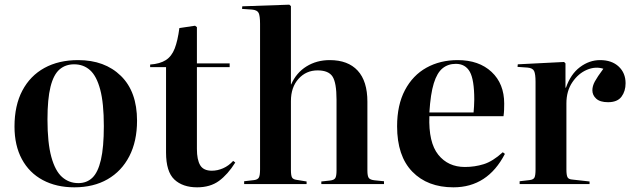

<svg xmlns="http://www.w3.org/2000/svg" viewBox="-20 -787 2709 821"><path d="M298 14Q221 14 163 -17Q105 -48 73.5 -106.5Q42 -165 42 -246Q42 -336 75.5 -399.5Q109 -463 170 -496.5Q231 -530 314 -530Q428 -530 497 -462.5Q566 -395 566 -271Q566 -183 533 -119Q500 -55 440 -20.5Q380 14 298 14ZM315 -4Q351 -4 375 -27Q399 -50 411.5 -103.5Q424 -157 424 -248Q424 -346 408.5 -404Q393 -462 365 -487Q337 -512 297 -512Q260 -512 234.5 -490Q209 -468 196 -416Q183 -364 183 -276Q183 -176 199.5 -116Q216 -56 245.5 -30Q275 -4 315 -4Z M823 14Q761 14 725.5 -19.5Q690 -53 690 -135V-500H622V-511Q664 -514 689 -530Q714 -546 727 -579.5Q740 -613 747 -667L814 -677L822 -671V-516H962V-500H822V-150Q822 -104 836 -80.5Q850 -57 886 -57Q910 -57 934 -67.5Q958 -78 977 -99L986 -92Q954 -41 916.5 -13.5Q879 14 823 14Z M1024 0V-12L1067 -17Q1082 -19 1087 -28Q1092 -37 1092 -63V-685Q1092 -719 1086 -731.5Q1080 -744 1058 -746L1015 -749L1016 -760L1217 -767L1224 -761V-426H1225Q1247 -476 1290.5 -503Q1334 -530 1390 -530Q1468 -530 1509.5 -485Q1551 -440 1551 -352V-58Q1551 -34 1557 -26Q1563 -18 1582 -16L1622 -12V0H1354V-11L1391 -15Q1409 -17 1414 -26Q1419 -35 1419 -58V-361Q1419 -433 1402 -459.5Q1385 -486 1338 -486Q1289 -486 1256.5 -450Q1224 -414 1224 -355V-61Q1224 -37 1228.5 -28.5Q1233 -20 1248 -18L1291 -11V0Z M1919 14Q1808 14 1743 -53Q1678 -120 1678 -247Q1678 -338 1711.5 -401.5Q1745 -465 1803.5 -497.5Q1862 -530 1937 -530Q2028 -530 2082 -479.5Q2136 -429 2136 -344Q2136 -330 2135.5 -317Q2135 -304 2133 -290H1816Q1812 -178 1854 -125.5Q1896 -73 1968 -73Q2010 -73 2048.5 -85Q2087 -97 2130 -136L2139 -129Q2065 14 1919 14ZM1816 -306H2005Q2006 -318 2007 -332Q2008 -346 2008 -361Q2008 -446 1989 -480Q1970 -514 1929 -514Q1896 -514 1872.5 -495Q1849 -476 1835 -431Q1821 -386 1816 -306Z M2202 0V-12L2245 -17Q2261 -19 2265.5 -28Q2270 -37 2270 -63V-437Q2270 -470 2264 -483Q2258 -496 2236 -498L2193 -501L2194 -512L2392 -522L2398 -516V-412H2400Q2420 -470 2460 -500Q2500 -530 2546 -530Q2596 -530 2625.5 -502.5Q2655 -475 2655 -431Q2655 -397 2637.5 -373.5Q2620 -350 2580 -350Q2546 -350 2529.5 -365Q2513 -380 2513 -401Q2513 -419 2523.5 -438.5Q2534 -458 2560 -493Q2526 -504 2489.5 -488.5Q2453 -473 2427.5 -435.5Q2402 -398 2402 -345V-62Q2402 -39 2406.5 -29.5Q2411 -20 2429 -19L2501 -11V0Z"/></svg>

Font: Literata 72pt SemiBold
Style: Regular
Weight: 600
Designer: Latin by Veronika Burian and Jose Scaglione. Greek by Irene Vlachou. Cyrillic by Vera Evstafieva.
Foundry: TypeTogether
Version: Version 3.002